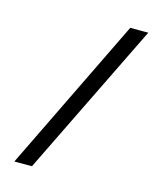

<svg xmlns="http://www.w3.org/2000/svg" viewBox="-108 -784 688 858"><g transform="rotate(15 235.5 -355.5)"><path d="M41.5 0 387.2 -710.9H470.7L123 0Z"/></g></svg>

Font: Ride
Style: Italic
Weight: 400
Version: Version 3.000